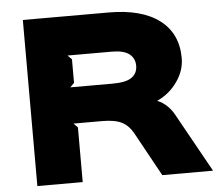

<svg xmlns="http://www.w3.org/2000/svg" viewBox="-55 -872 1062 933"><g transform="rotate(-5 476.0 -405.0)"><path d="M619.1 -541Q619.1 -576.7 592.3 -597.9Q565.4 -619.1 507.8 -619.1H291L311 -599.1V-483.9L291 -463.9H497.1Q563.5 -463.9 591.3 -484.1Q619.1 -504.4 619.1 -541ZM788.1 -285.2 946.8 0H699.2L581.1 -214.8Q560.1 -252.9 526.6 -270Q493.2 -287.1 430.2 -287.1H291L311 -267.1V0H89.8V-810.1H507.8Q668.9 -810.1 755.9 -744.4Q842.8 -678.7 842.8 -558.1Q842.8 -498 804.9 -444.1Q767.1 -390.1 708 -362.8V-360.8Q731.4 -351.6 752.7 -331.8Q773.9 -312 788.1 -285.2Z"/></g></svg>

Font: Sinkin Sans 900 X Black
Style: Regular
Weight: 950
Designer: Keith Bates
Foundry: K-Type
Version: Sinkin Sans (version 1.0)  by Keith Bates   •   © 2014   www